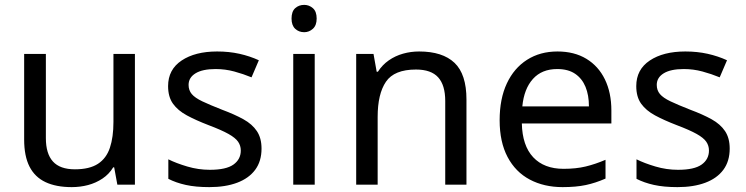

<svg xmlns="http://www.w3.org/2000/svg" viewBox="-20 -808 3056 787"><path d="M533 -587V-51H461L448 -122H444Q427 -94 400 -76Q373 -58 341 -49.5Q309 -41 274 -41Q210 -41 166.5 -61.5Q123 -82 101 -125Q79 -168 79 -236V-587H168V-242Q168 -178 197 -146Q226 -114 287 -114Q347 -114 381.5 -136.5Q416 -159 430.5 -202.5Q445 -246 445 -308V-587Z M1052 -199Q1052 -147 1026 -112Q1000 -77 952 -59Q904 -41 838 -41Q782 -41 741.5 -50Q701 -59 670 -75V-155Q702 -139 747.5 -125.5Q793 -112 840 -112Q907 -112 937 -133.5Q967 -155 967 -191Q967 -211 956 -227Q945 -243 916.5 -259Q888 -275 835 -295Q783 -315 746 -335Q709 -355 689 -383Q669 -411 669 -455Q669 -523 724.5 -560Q780 -597 870 -597Q919 -597 961.5 -587.5Q1004 -578 1041 -561L1011 -491Q977 -505 940 -515Q903 -525 864 -525Q810 -525 781.5 -507.5Q753 -490 753 -460Q753 -438 766 -422.5Q779 -407 809.5 -392.5Q840 -378 891 -358Q942 -339 978 -319Q1014 -299 1033 -270.5Q1052 -242 1052 -199Z M1270 -587V-51H1182V-587ZM1227 -788Q1247 -788 1262.5 -774.5Q1278 -761 1278 -732Q1278 -704 1262.5 -690Q1247 -676 1227 -676Q1205 -676 1190 -690Q1175 -704 1175 -732Q1175 -761 1190 -774.5Q1205 -788 1227 -788Z M1698 -597Q1794 -597 1843 -550.5Q1892 -504 1892 -400V-51H1805V-394Q1805 -459 1776 -491Q1747 -523 1685 -523Q1596 -523 1562 -473Q1528 -423 1528 -329V-51H1440V-587H1511L1524 -514H1529Q1547 -542 1573.5 -560.5Q1600 -579 1632 -588Q1664 -597 1698 -597Z M2265 -597Q2334 -597 2383.5 -567Q2433 -537 2459.5 -482.5Q2486 -428 2486 -355V-302H2119Q2121 -211 2165.5 -163.5Q2210 -116 2290 -116Q2341 -116 2380.5 -125.5Q2420 -135 2462 -153V-76Q2421 -58 2381 -49.5Q2341 -41 2286 -41Q2210 -41 2151.5 -72Q2093 -103 2060.5 -164.5Q2028 -226 2028 -315Q2028 -403 2057.5 -466Q2087 -529 2140.5 -563Q2194 -597 2265 -597ZM2264 -525Q2201 -525 2164.5 -484.5Q2128 -444 2121 -372H2394Q2394 -418 2380 -452Q2366 -486 2337.5 -505.5Q2309 -525 2264 -525Z M2971 -199Q2971 -147 2945 -112Q2919 -77 2871 -59Q2823 -41 2757 -41Q2701 -41 2660.5 -50Q2620 -59 2589 -75V-155Q2621 -139 2666.5 -125.5Q2712 -112 2759 -112Q2826 -112 2856 -133.5Q2886 -155 2886 -191Q2886 -211 2875 -227Q2864 -243 2835.5 -259Q2807 -275 2754 -295Q2702 -315 2665 -335Q2628 -355 2608 -383Q2588 -411 2588 -455Q2588 -523 2643.5 -560Q2699 -597 2789 -597Q2838 -597 2880.5 -587.5Q2923 -578 2960 -561L2930 -491Q2896 -505 2859 -515Q2822 -525 2783 -525Q2729 -525 2700.5 -507.5Q2672 -490 2672 -460Q2672 -438 2685 -422.5Q2698 -407 2728.5 -392.5Q2759 -378 2810 -358Q2861 -339 2897 -319Q2933 -299 2952 -270.5Q2971 -242 2971 -199Z"/></svg>

Font: Noto Sans Tamil UI
Style: Regular
Weight: 400
Designer: Jelle Bosma - Monotype Design Team
Foundry: Monotype Imaging Inc.
Version: Version 2.004